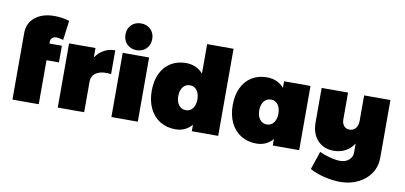

<svg xmlns="http://www.w3.org/2000/svg" viewBox="-87 -1112 3398 1611"><g transform="rotate(10 1612.0 -307.0)"><path d="M271 -532V-517H377V-375H271V0H47V-566Q47 -651 108.5 -701.5Q170 -752 274 -752Q339 -752 401 -733L379 -567Q340 -578 323 -578Q299 -578 285 -566Q271 -554 271 -532Z M825 -557V-354Q803 -357 782 -357Q724 -357 691 -331.5Q658 -306 658 -261V0H433V-547H658V-467Q687 -510 729.5 -533.5Q772 -557 825 -557Z M1114 -703Q1114 -653 1082 -621Q1050 -589 1000 -589Q950 -589 918 -621Q886 -653 886 -703Q886 -753 918 -785Q950 -817 1000 -817Q1050 -817 1082 -785Q1114 -753 1114 -703ZM890 -547H1115V0H890Z M1800 -742V0H1575V-55Q1521 8 1436 8Q1361 8 1304 -27Q1247 -62 1216 -126.5Q1185 -191 1185 -277Q1185 -361 1215 -424Q1245 -487 1300.5 -521Q1356 -555 1430 -555Q1474 -555 1511 -538.5Q1548 -522 1575 -491V-742ZM1575 -271Q1575 -319 1553 -348Q1531 -377 1494 -377Q1457 -377 1434.5 -348Q1412 -319 1412 -271Q1412 -223 1434.5 -194Q1457 -165 1494 -165Q1531 -165 1553 -194Q1575 -223 1575 -271Z M2490 -547V0H2265V-55Q2211 8 2126 8Q2051 8 1994 -27Q1937 -62 1906 -126.5Q1875 -191 1875 -277Q1875 -361 1905 -424Q1935 -487 1990.5 -521Q2046 -555 2120 -555Q2164 -555 2201 -538.5Q2238 -522 2265 -491V-547ZM2265 -271Q2265 -319 2243 -348Q2221 -377 2184 -377Q2147 -377 2124.5 -348Q2102 -319 2102 -271Q2102 -223 2124.5 -194Q2147 -165 2184 -165Q2221 -165 2243 -194Q2265 -223 2265 -271Z M3171 -547V-55Q3171 19 3132.5 77.5Q3094 136 3025.5 169.5Q2957 203 2872 203Q2810 203 2736.5 185Q2663 167 2614 139L2666 -16Q2706 3 2756 16Q2806 29 2843 29Q2888 29 2917.5 4Q2947 -21 2947 -59V-137Q2918 -92 2874 -68.5Q2830 -45 2776 -45Q2689 -45 2637 -101.5Q2585 -158 2585 -253V-547H2810V-318Q2810 -284 2828 -263.5Q2846 -243 2875 -243Q2908 -243 2927.5 -267Q2947 -291 2947 -331V-547Z"/></g></svg>

Font: TypoPRO Montserrat Alternates
Style: Regular
Weight: 900
Designer: Julieta Ulanovsky
Foundry: Julieta Ulanovsky
Version: Version 6.001